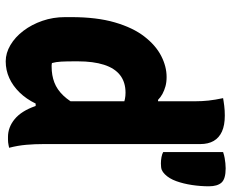

<svg xmlns="http://www.w3.org/2000/svg" viewBox="-89 -710 811 673"><g transform="rotate(90 316.5 -373.5)"><path d="M40 -196V-218Q40 -307 58.5 -370.5Q77 -434 108 -474Q139 -514 176 -533Q213 -552 250 -552Q268 -552 282.5 -548Q297 -544 309 -537.5Q321 -531 330 -522H386V-368Q367 -391 347.5 -399.5Q328 -408 305 -408Q268 -408 243.5 -389Q219 -370 207 -332.5Q195 -295 195 -241V-230Q195 -201 196 -182.5Q197 -164 201 -150Q205 -149 208 -149Q211 -149 214 -149Q244 -149 269 -158.5Q294 -168 315 -190Q336 -212 353.5 -247.5Q371 -283 386 -334V-93H343Q327 -60 304 -36.5Q281 -13 253.5 -0.5Q226 12 195 12Q166 12 138 -4.5Q110 -21 88 -50Q66 -79 53 -116.5Q40 -154 40 -196ZM335 -651Q335 -676 332.5 -699Q330 -722 324 -750Q330 -751 336.5 -752Q343 -753 351 -754Q359 -755 367.5 -755.5Q376 -756 385 -756Q419 -756 441 -746Q463 -736 474 -717Q485 -698 485 -670Q485 -576 485 -499.5Q485 -423 485 -358Q485 -293 485 -235Q485 -177 485 -120Q485 -90 487.5 -60.5Q490 -31 498 0Q493 1 488.5 2Q484 3 479 3.5Q474 4 469.5 4Q465 4 460 4Q426 4 397.5 -19.5Q369 -43 352 -91.5Q335 -140 335 -213Q335 -265 335 -314Q335 -363 335 -414.5Q335 -466 335 -523.5Q335 -581 335 -651ZM553 -532Q542 -532 531 -534Q520 -536 513 -540Q513 -577 513 -607.5Q513 -638 513 -671.5Q513 -705 513 -750Q525 -754 534 -755.5Q543 -757 552 -758Q561 -759 570 -759Q607 -759 620 -744.5Q633 -730 633 -700Q633 -671 628.5 -641Q624 -611 615 -586Q606 -561 591 -546Q583 -538 575.5 -535Q568 -532 553 -532Z"/></g></svg>

Font: Recursive Monospace Casual ExtraBold
Style: Regular
Weight: 800
Version: Version 1.047